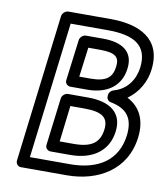

<svg xmlns="http://www.w3.org/2000/svg" viewBox="-80 -746 722 837"><g transform="rotate(10 281.0 -327.0)"><path d="M100 -25 174 -629H337C454 -629 518 -594 506 -493C499 -439 467 -391 409 -375C398 -372 389 -362 388 -351V-347C386 -334 395 -324 405 -322C478 -308 509 -269 500 -192C486 -78 400 -25 278 -25ZM47 0C46 11 54 25 69 25H272C409 25 532 -44 550 -192C559 -268 533 -324 474 -354C522 -388 550 -440 556 -493C573 -632 469 -679 343 -679H155C144 -679 129 -669 127 -654ZM220 -358H295C386 -358 443 -403 452 -479C462 -557 407 -589 325 -589H249C234 -589 222 -575 221 -564L198 -383C196 -368 209 -358 220 -358ZM251 -408 268 -539H319C390 -539 407 -521 402 -479C396 -433 374 -408 301 -408ZM184 -65H273C367 -65 438 -110 449 -200C460 -286 399 -325 305 -325H216C201 -325 189 -311 188 -300L162 -90C160 -75 173 -65 184 -65ZM216 -115 235 -275H298C381 -275 405 -250 399 -200C392 -142 358 -115 279 -115Z"/></g></svg>

Font: Falling Sky
Style: CondOuObl
Weight: 400
Designer: Paul D. Hunt
Foundry: Adobe Systems Incorporated
Version: Version 1.02